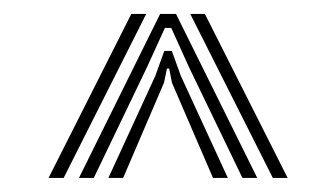

<svg xmlns="http://www.w3.org/2000/svg" viewBox="-20 -820 483 276"><path d="M93.5 -564.2 210.2 -800H233L349.8 -564.2H328.5L251.5 -723.8L226.2 -779.8H217L191.5 -723.8L114.8 -564.2ZM49.8 -564.2 168.8 -800H190.2L71.5 -564.2ZM135.8 -564.2 203.2 -710.8 216.2 -746.8H227L240 -710.8L307.5 -564.2H286.2L227.2 -701L223.2 -721.5H220L215.8 -701.2L157 -564.2ZM372.2 -564.2 253.5 -800H274.5L393.5 -564.2Z"/></svg>

Font: Big Shoulders Inline Text Thin SemiBold
Style: Regular
Weight: 600
Version: Version 2.002